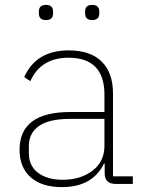

<svg xmlns="http://www.w3.org/2000/svg" viewBox="-20 -752 589 785"><path d="M139 -697V-705Q139 -732 168 -732Q197 -732 197 -705V-697Q197 -670 168 -670Q139 -670 139 -697ZM328 -697V-705Q328 -732 357 -732Q386 -732 386 -705V-697Q386 -670 357 -670Q328 -670 328 -697ZM60 -140Q60 -294 267 -294H407V-365Q407 -516 260 -516Q147 -516 104 -420L79 -437Q128 -546 261 -546Q349 -546 395.5 -500.5Q442 -455 442 -370V-31H523V0H453Q408 0 408 -44V-83H405Q358 13 233 13Q151 13 105.5 -27Q60 -67 60 -140ZM407 -156V-266H267Q181 -266 139.5 -237Q98 -208 98 -155V-126Q98 -74 135.5 -45.5Q173 -17 237 -17Q309 -17 358 -54Q407 -91 407 -156Z"/></svg>

Font: IBM Plex Sans JP ExtraLight
Style: Regular
Weight: 200
Designer: Mike Abbink; Paul van der Laan; Pieter van Rosmalen; Wujin Sim; Yejin Wi; Jinhee Kim; Boomi Park; Yona Kim; Kichan Ma
Foundry: Sandoll Inc.
Version: Version 1.001